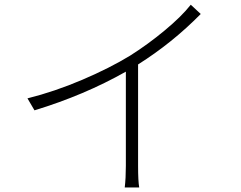

<svg xmlns="http://www.w3.org/2000/svg" viewBox="-20 -786 1040 829"><path d="M803.7 -765.6 846.7 -725.6Q723.6 -600.6 576.2 -507.8V-69.3Q576.2 -3.9 581.1 23.4H518.6Q523.4 -17.6 523.4 -69.3V-476.6Q343.8 -375 128.9 -309.6L98.6 -361.3Q215.8 -390.6 335 -441.4Q454.1 -492.2 542 -545.9Q619.1 -594.7 691.4 -654.8Q763.7 -714.8 803.7 -765.6Z"/></svg>

Font: Gen Shin Gothic Monospace Light
Style: Regular
Weight: 300
Designer: [Source Han Sans]
Ryoko NISHIZUKA  (kana & ideographs); Paul D. Hunt (Latin, Greek & Cyrillic); Wenlong ZHANG  (bopomofo
Version: Version 1.002.20150607